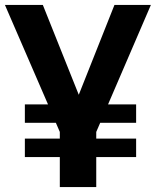

<svg xmlns="http://www.w3.org/2000/svg" viewBox="-23 -760 652 780"><path d="M416 -336H530V-261H384L368 -224V-197H530V-122H368V0H220V-122H78V-197H220V-224L204 -261H78V-336H172L-3 -740H151L297 -375L442 -740H590Z"/></svg>

Font: Exo
Style: Bold
Weight: 700
Designer: Natanael Gama
Foundry: Natanael Gama
Version: Version 1.500; ttfautohint (v1.6)